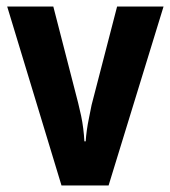

<svg xmlns="http://www.w3.org/2000/svg" viewBox="-20 -567 521 587"><path d="M168 0 2 -547H143L219 -252Q224 -232 228 -213Q232 -194 234.5 -174Q237 -154 238 -135H242Q243 -151 245.5 -169Q248 -187 252 -206Q256 -225 260 -246L338 -547H480L312 0Z"/></svg>

Font: Noto Sans Condensed
Style: Regular
Weight: 400
Width: 3
Version: Version 2.013